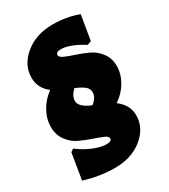

<svg xmlns="http://www.w3.org/2000/svg" viewBox="-186 -747 818 931"><g transform="rotate(-30 223.0 -282.0)"><path d="M262 -659Q339 -659 406 -634L383 -496L361 -488Q286 -535 237 -535Q209 -535 209 -518Q209 -506 232 -496Q255 -486 287.5 -475.5Q320 -465 353 -449.5Q386 -434 409 -403Q432 -372 432 -330Q432 -285 407.5 -243Q383 -201 341 -173Q394 -134 394 -75Q394 -5 333 45Q272 95 179 95Q92 95 8 68L32 -77L48 -88Q86 -59 127.5 -42Q169 -25 199 -25Q229 -25 229 -41Q229 -53 206 -62.5Q183 -72 150.5 -83Q118 -94 85.5 -109.5Q53 -125 30 -156.5Q7 -188 7 -231Q7 -277 30.5 -319Q54 -361 94 -390Q45 -427 45 -485Q45 -557 107 -608Q169 -659 262 -659ZM171 -283Q171 -249 234 -223Q267 -248 267 -277Q267 -298 250 -311.5Q233 -325 200 -339Q171 -312 171 -283Z"/></g></svg>

Font: Alegreya Sans Black
Style: Regular
Weight: 900
Designer: Juan Pablo del Peral
Foundry: Huerta Tipografica
Version: Version 2.007